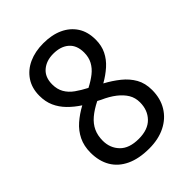

<svg xmlns="http://www.w3.org/2000/svg" viewBox="-212 -829 943 943"><g transform="rotate(-45 260.0 -357.0)"><path d="M260 -724Q319 -724 362.5 -704Q406 -684 430.5 -646.5Q455 -609 455 -554Q455 -513 439 -480.5Q423 -448 394.5 -422.5Q366 -397 329 -376Q370 -354 403.5 -327Q437 -300 456.5 -265.5Q476 -231 476 -184Q476 -125 449.5 -81.5Q423 -38 375 -14Q327 10 263 10Q192 10 143 -13Q94 -36 69 -78.5Q44 -121 44 -180Q44 -226 61.5 -262Q79 -298 110 -325Q141 -352 180 -373Q146 -395 119.5 -422Q93 -449 78.5 -481.5Q64 -514 64 -555Q64 -608 89.5 -646Q115 -684 159 -704Q203 -724 260 -724ZM128 -179Q128 -128 161 -94Q194 -60 260 -60Q324 -60 357.5 -94.5Q391 -129 391 -183Q391 -215 376 -240Q361 -265 333 -287Q305 -309 264 -327L247 -336Q207 -316 180.5 -293.5Q154 -271 141 -243Q128 -215 128 -179ZM258 -653Q210 -653 179 -626.5Q148 -600 148 -550Q148 -516 162.5 -491Q177 -466 203 -447.5Q229 -429 262 -412Q295 -429 319 -448Q343 -467 356.5 -492Q370 -517 370 -550Q370 -600 340 -626.5Q310 -653 258 -653Z"/></g></svg>

Font: Noto Sans SemiCondensed
Style: Regular
Weight: 400
Width: 4
Version: Version 2.013